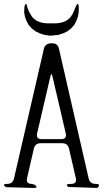

<svg xmlns="http://www.w3.org/2000/svg" viewBox="-22 -972 542 968"><path d="M424.8 -73.2Q430.7 -44.9 460.9 -44.9Q489.3 -44.9 468.8 -24.4L323.2 -29.3Q300.8 -44.9 336.9 -44.9Q366.2 -44.9 360.4 -73.2L326.2 -221.7Q320.3 -250 291 -250H183.6Q154.3 -250 148.4 -221.7L114.3 -73.2Q108.4 -44.9 137.7 -44.9L152.3 -41Q174.8 -24.4 146.5 -24.4L7.8 -28.3Q-14.6 -44.9 13.7 -44.9Q43 -44.9 48.8 -73.2L199.2 -725.6Q205.1 -753.9 240.2 -753.9Q269.5 -753.9 275.4 -725.6ZM165 -298.8Q159.2 -270.5 188.5 -270.5H286.1Q315.4 -270.5 309.6 -298.8L243.2 -584Q237.3 -612.3 231.4 -584ZM241.2 -854.5H261.7L279.3 -856.4L294.9 -860.4L309.6 -866.2L321.3 -874L333 -884.8L342.8 -899.4L351.6 -918L361.3 -942.4Q373 -963.9 375 -937.5V-912.1L371.1 -888.7L363.3 -867.2L352.5 -846.7L336.9 -829.1L318.4 -814.5L295.9 -803.7L271.5 -795.9L230.5 -792L203.1 -795.9L178.7 -803.7L156.2 -814.5L137.7 -829.1L122.1 -846.7L111.3 -867.2L103.5 -888.7L99.6 -912.1L101.6 -941.4Q111.3 -963.9 114.3 -939.5L122.1 -918L131.8 -899.4L141.6 -884.8L153.3 -874L165 -866.2L179.7 -860.4L195.3 -856.4L212.9 -854.5Z"/></svg>

Font: B2 Hana
Style: Regular
Weight: 500
Version: 2020-08-05; (max)